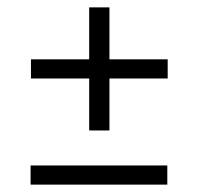

<svg xmlns="http://www.w3.org/2000/svg" viewBox="-20 -590 538 521"><path d="M222 -236V-570H277V-236ZM64 -377V-429H435V-377ZM63 -89V-141H434V-89Z"/></svg>

Font: Bricolage Grotesque 96pt ExtraBold ExtraLight
Style: Regular
Weight: 250
Version: Version 1.001;gftools[0.9.33.dev8+g029e19f]